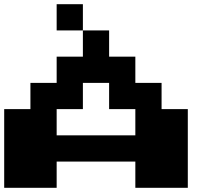

<svg xmlns="http://www.w3.org/2000/svg" viewBox="-20 -1020 1040 915"><path d="M375 -1000V-875H250V-1000ZM875 -500V-125H625V-250H250V-125H0V-500H125V-625H250V-750H375V-875H500V-750H625V-625H750V-500ZM625 -500H500V-625H375V-500H250V-375H625Z"/></svg>

Font: Press Start 2P
Style: Regular
Weight: 400
Designer: CodeMan38
Foundry: CodeMan38
Version: Version 3.000